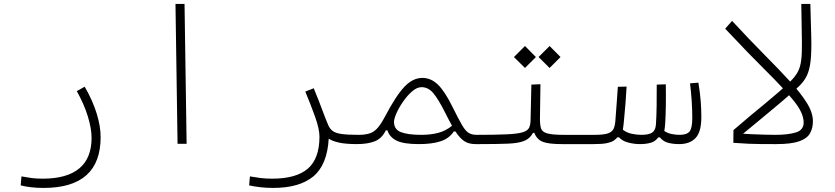

<svg xmlns="http://www.w3.org/2000/svg" viewBox="-20 -713 4142 952"><path d="M196.3 218.8Q131.3 218.8 82.5 206.1L86.4 161.6Q113.8 166.5 136.5 169.7Q159.2 172.9 191.9 172.9Q311.5 172.9 372.8 122.3Q434.1 71.8 434.1 -29.8Q434.1 -74.7 415.8 -135Q397.5 -195.3 360.8 -261.2L399.9 -283.2Q439 -215.8 459 -151.4Q479 -86.9 479 -33.2Q479 218.8 196.3 218.8Z M860.4 0 850.1 -693.4H895L905.3 0Z M1609.9 -25.4Q1602.5 104 1533.9 161.4Q1465.3 218.8 1334 218.8Q1302.2 218.8 1271 215.3Q1239.7 211.9 1215.3 206.1L1219.2 161.6Q1246.6 166.5 1271.7 169.7Q1296.9 172.9 1329.6 172.9Q1449.2 172.9 1506.6 123Q1564 73.2 1564 -35.6Q1564 -73.2 1542.5 -133.5Q1521 -193.8 1493.7 -258.8L1535.6 -275.4Q1563.5 -207.5 1578.6 -166Q1593.8 -124.5 1607.9 -91.8Q1615.7 -74.2 1629.4 -63.7Q1643.1 -53.2 1672.6 -48.8Q1702.1 -44.4 1757.8 -44.4Q1776.4 -44.4 1783 -39.3Q1789.6 -34.2 1789.6 -21.5Q1789.6 -8.3 1779.5 -3.4Q1769.5 1.5 1752 1.5Q1694.3 1.5 1661.1 -5.9Q1627.9 -13.2 1609.9 -25.4Z M1749 1.5Q1731.4 1.5 1731.4 -19.5Q1731.4 -29.8 1736.6 -37.1Q1741.7 -44.4 1757.8 -44.4Q1792 -44.4 1814 -52Q1835.9 -59.6 1852.8 -79.1Q1869.6 -98.6 1888.2 -133.8Q1943.4 -238.8 1985.1 -282.7Q2026.9 -326.7 2074.2 -326.7Q2117.2 -326.7 2151.6 -293.2Q2186 -259.8 2224.6 -181.2Q2252.9 -124 2269.8 -94.7Q2286.6 -65.4 2302.5 -54.9Q2318.4 -44.4 2343.8 -44.4Q2370.6 -44.4 2370.6 -20Q2370.6 -7.8 2363 -3.2Q2355.5 1.5 2337.9 1.5Q2304.7 1.5 2282.7 -12.7Q2260.7 -26.9 2238.3 -61H2230Q2207.5 -26.9 2165.3 -12.7Q2123 1.5 2056.6 1.5Q1981.9 1.5 1946.8 -15.6Q1911.6 -32.7 1900.9 -66.9H1893.1Q1874 -26.9 1839.1 -12.7Q1804.2 1.5 1749 1.5ZM2221.2 -89.4Q2213.4 -104 2204.3 -120.8Q2195.3 -137.7 2185.5 -157.7Q2153.3 -221.7 2128.4 -251.2Q2103.5 -280.8 2070.3 -280.8Q2047.4 -280.8 2023.4 -260Q1999.5 -239.3 1979 -209.7Q1958.5 -180.2 1946 -152.1Q1933.6 -124 1933.6 -108.9Q1933.6 -70.8 1968.5 -57.6Q2003.4 -44.4 2067.9 -44.4Q2114.7 -44.4 2152.1 -54Q2189.5 -63.5 2221.2 -89.4Z M2337.9 1.5 2343.8 -44.4Q2437.5 -44.4 2491.5 -46.9Q2545.4 -49.3 2570.8 -56.9Q2596.2 -64.5 2603.3 -79.3Q2610.4 -94.2 2610.8 -119.1L2614.7 -293.5L2659.7 -295.4L2657.2 -124Q2657.2 -93.8 2662.6 -76.4Q2668 -59.1 2692.9 -51.8Q2717.8 -44.4 2776.4 -44.4H2929.7Q2948.2 -44.4 2954.8 -40.8Q2961.4 -37.1 2961.4 -22Q2961.4 -7.3 2951.4 -2.9Q2941.4 1.5 2923.8 1.5H2765.1Q2699.7 1.5 2670.9 -10Q2642.1 -21.5 2629.4 -54.2H2622.6Q2608.4 -26.4 2579.8 -14.6Q2551.3 -2.9 2498.8 -0.7Q2446.3 1.5 2359.9 1.5Q2354.5 1.5 2349.1 1.5Q2343.8 1.5 2337.9 1.5ZM2705.1 -376 2650.4 -430.2 2705.1 -484.9 2759.3 -430.2ZM2583 -376 2528.3 -430.2 2583 -484.9 2637.2 -430.2Z M2925.3 1.5 2929.7 -44.4Q2972.7 -44.4 2993.7 -51.5Q3014.6 -58.6 3022 -73.7Q3029.3 -88.9 3031.2 -113.8Q3035.2 -165.5 3037.8 -202.1Q3040.5 -238.8 3043.5 -282.7L3086.9 -283.7Q3084.5 -242.2 3081.8 -206.3Q3079.1 -170.4 3075.2 -130.4Q3073.7 -112.3 3072 -97.2Q3070.3 -82 3068.4 -69.8Q3085.9 -55.7 3110.8 -50Q3135.7 -44.4 3159.7 -44.4Q3197.8 -44.4 3214.1 -55.9Q3230.5 -67.4 3232.4 -96.7Q3234.9 -132.8 3235.8 -187.7Q3236.8 -242.7 3236.3 -293.5L3281.2 -294.9Q3282.2 -247.6 3281.5 -193.6Q3280.8 -139.6 3278.3 -101.6Q3276.9 -82 3273.9 -63.5Q3290 -52.7 3309.8 -48.6Q3329.6 -44.4 3350.1 -44.4Q3386.2 -44.4 3399.4 -61.5Q3412.6 -78.6 3412.6 -127.9Q3412.6 -208 3401.4 -299.8L3442.9 -303.2Q3451.2 -252.4 3454.3 -211.7Q3457.5 -170.9 3457.5 -132.8Q3457.5 -59.1 3429 -28.8Q3400.4 1.5 3347.7 1.5Q3317.9 1.5 3293.2 -4.9Q3268.6 -11.2 3252 -31.7H3243.7Q3229 -11.2 3205.8 -4.9Q3182.6 1.5 3153.3 1.5Q3124 1.5 3094.5 -6.3Q3064.9 -14.2 3049.3 -32.2L3040.5 -31.7Q3033.7 -22.9 3022.5 -15.4Q3011.2 -7.8 2988.8 -3.2Q2966.3 1.5 2925.3 1.5Z M3829.1 1.5Q3825.2 1.5 3821.3 1.5Q3817.4 1.5 3814 1.5Q3778.3 1.5 3750.7 1.2Q3723.1 1 3692.4 -0.2Q3661.6 -1.5 3616.2 -4.9L3616.7 -67.9L3635.7 -51.8Q3668.9 -49.3 3705.3 -47.6Q3741.7 -45.9 3773.7 -45.2Q3805.7 -44.4 3825.2 -44.4Q3886.7 -44.4 3925.8 -56.2Q3964.8 -67.9 3964.8 -105.5Q3964.8 -152.3 3916.3 -212.6Q3867.7 -272.9 3780.3 -359.4Q3692.9 -445.8 3575.7 -570.8L3609.9 -609.4Q3696.3 -516.1 3769.5 -442.4Q3842.8 -368.7 3896.7 -309.8Q3950.7 -251 3980.7 -202.6Q4010.7 -154.3 4010.7 -111.8Q4010.7 -77.6 3996.3 -52Q3981.9 -26.4 3942.9 -12.5Q3903.8 1.5 3829.1 1.5Z M3644.5 -33.7 3616.7 -67.9Q3697.8 -137.7 3772.5 -198.7Q3847.2 -259.8 3897 -307.6Q3921.9 -331.5 3935.1 -355.5Q3948.2 -379.4 3952.6 -414.3Q3957 -449.2 3956.1 -506.3L3953.1 -693.4H3998L4002.4 -532.7Q4004.4 -459 3999.5 -413.1Q3994.6 -367.2 3980.5 -337.6Q3966.3 -308.1 3940.4 -284.2Q3900.4 -246.6 3849.9 -203.9Q3799.3 -161.1 3746.1 -117.4Q3692.9 -73.7 3644.5 -33.7Z"/></svg>

Font: Cascadia Mono NF ExtraLight
Style: Regular
Weight: 200
Monospace: yes
Designer: Aaron Bell
Foundry: Saja Typeworks
Version: Version 2404.023; ttfautohint (v1.8.4)